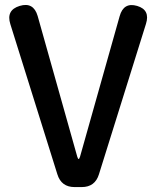

<svg xmlns="http://www.w3.org/2000/svg" viewBox="-20 -760 634 780"><path d="M283 0Q229 0 213 -52L22 -662Q4 -719 60 -736Q116 -753 133 -695L294 -123Q297 -114 299.5 -114Q302 -114 305 -123L466 -694Q482 -752 537 -736Q591 -720 573 -663L382 -52Q366 0 312 0Z"/></svg>

Font: Resource Han Rounded JP Medium
Style: Regular
Weight: 500
Designer: Cyano Hao (round all glyphs); Ryoko NISHIZUKA 西塚涼子 (kana, bopomofo & ideographs); Paul D. Hunt (Latin, Greek & Cyrillic)
Foundry: Cyano Hao
Version: 0.990